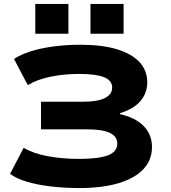

<svg xmlns="http://www.w3.org/2000/svg" viewBox="-20 -943 869 974"><path d="M381 11Q308 11 239.5 3Q171 -5 117 -21Q63 -37 31 -61L100 -193Q150 -164 223 -150.5Q296 -137 382 -137Q480 -137 527.5 -155Q575 -173 575 -215Q575 -251 537 -269Q499 -287 419 -287H188V-427H403Q475 -427 512 -445.5Q549 -464 549 -499Q549 -535 507.5 -551.5Q466 -568 381 -568Q306 -568 237 -554Q168 -540 121 -511L51 -644Q84 -666 134 -682Q184 -698 249 -707Q314 -716 388 -716Q497 -716 572 -693.5Q647 -671 687 -628.5Q727 -586 727 -526Q727 -471 692.5 -430.5Q658 -390 589 -369V-364Q668 -346 709.5 -303Q751 -260 751 -197Q751 -132 708 -85.5Q665 -39 582.5 -14Q500 11 381 11ZM439 -772V-923H607V-772ZM159 -772V-923H327V-772Z"/></svg>

Font: Nunito Sans 7pt Expanded ExtraBold
Style: Regular
Weight: 800
Width: 7
Designer: Vernon Adams
Foundry: Vernon Adams
Version: Version 3.101;gftools[0.9.27]